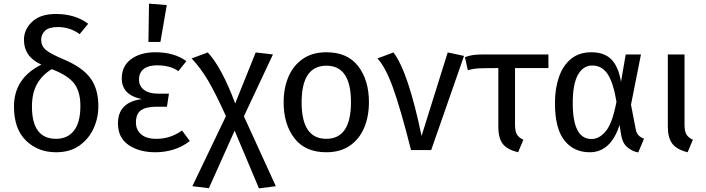

<svg xmlns="http://www.w3.org/2000/svg" viewBox="-20 -827 3893 1058"><path d="M289 12Q189 12 123 -52.5Q57 -117 57 -240Q57 -396 208 -471Q112 -514 112 -608Q112 -665 157.5 -707.5Q203 -750 288 -750Q394 -750 466 -696L419 -639Q365 -678 299 -678Q250 -678 228.5 -658Q207 -638 207 -608Q207 -574 232 -552.5Q257 -531 328 -501Q432 -458 477 -398Q522 -338 522 -243Q522 -176 495 -118Q468 -60 416.5 -24Q365 12 289 12ZM289 -62Q352 -62 387.5 -107Q423 -152 423 -243Q423 -324 387.5 -368.5Q352 -413 265 -446Q210 -412 183 -362Q156 -312 156 -240Q156 -62 289 -62Z M837 12Q747 12 688.5 -28Q630 -68 630 -147Q630 -264 762 -281Q651 -303 651 -395Q651 -463 702.5 -501Q754 -539 836 -539Q941 -539 1007 -490L963 -435Q918 -467 845 -467Q798 -467 772 -447Q746 -427 746 -388Q746 -353 773.5 -332Q801 -311 850 -311H911L900 -239H844Q785 -239 757 -219.5Q729 -200 729 -151Q729 -113 757 -87.5Q785 -62 842 -62Q920 -62 983 -108L1026 -50Q987 -19 938 -3.5Q889 12 837 12ZM864 -596H798L801 -807L899 -799Z M1407 211 1273 -107 1131 210 1040 199 1225 -187Q1169 -311 1127.5 -381.5Q1086 -452 1036 -505L1125 -538Q1202 -455 1276 -257L1389 -538L1484 -527L1324 -186L1500 199Z M1778 12Q1662 12 1602.5 -65Q1543 -142 1543 -263Q1543 -342 1569.5 -404Q1596 -466 1648.5 -502.5Q1701 -539 1779 -539Q1895 -539 1954 -462Q2013 -385 2013 -264Q2013 -185 1986.5 -122.5Q1960 -60 1907.5 -24Q1855 12 1778 12ZM1778 -62Q1914 -62 1914 -264Q1914 -465 1779 -465Q1642 -465 1642 -263Q1642 -62 1778 -62Z M2356 0H2245Q2187 -229 2145.5 -343.5Q2104 -458 2060 -505L2148 -538Q2229 -433 2303 -78L2447 -538L2537 -519Z M2835 12Q2776 -2 2751 -33.5Q2726 -65 2726 -129V-452Q2627 -452 2601 -449Q2582 -447 2558 -440L2542 -512Q2566 -521 2588.5 -524Q2611 -527 2649 -527H3002V-452H2818V-141Q2818 -105 2828 -87Q2838 -69 2864 -57Z M3497 13Q3463 7 3436.5 -16Q3410 -39 3403 -82L3394 -138Q3345 12 3230 12Q3141 12 3089.5 -54Q3038 -120 3038 -259Q3038 -339 3060 -402.5Q3082 -466 3126.5 -502.5Q3171 -539 3239 -539Q3310 -539 3349 -499.5Q3388 -460 3402 -376L3428 -527H3512L3457 -250L3483 -116Q3489 -76 3529 -63ZM3240 -61Q3283 -61 3319 -105Q3355 -149 3377 -267Q3359 -374 3327.5 -420Q3296 -466 3244 -466Q3193 -466 3164.5 -414.5Q3136 -363 3136 -259Q3136 -61 3239 -61Z M3769 12Q3709 -3 3684.5 -35.5Q3660 -68 3660 -130V-527H3752V-141Q3752 -105 3762 -87Q3772 -69 3798 -57Z"/></svg>

Font: Trujillo
Style: Regular
Weight: 400
Designer: Fira Sans original fonts by bBox Type GmbH, Carrois Corporate GbR, & Edenspiekermann AG / Changes by Cristiano Sobral
Foundry: Fira Sans original fonts by bBox Type GmbH, Carrois Corporate GbR, & Edenspiekermann AG / Changes by Cristiano Sobral
Version: Version 4.301;October 17, 2021;FontCreator 14.0.0.2814 64-bi